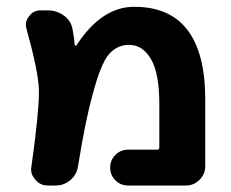

<svg xmlns="http://www.w3.org/2000/svg" viewBox="-20 -577 694 576"><path d="M204.1 -442.4Q205.1 -440.4 206.5 -439.9Q208 -439.5 209 -440.4Q284.2 -556.6 382.8 -556.6Q595.7 -556.6 595.7 -278.3V-78.1Q595.7 -54.7 578.6 -37.6Q561.5 -20.5 538.1 -20.5H364.3Q341.8 -20.5 326.2 -36.1Q310.5 -51.8 310.5 -74.2Q310.5 -96.7 326.2 -112.3Q341.8 -127.9 364.3 -127.9H451.2Q458 -127.9 458 -134.8V-265.6Q458 -356.4 433.1 -399.4Q408.2 -442.4 367.2 -442.4Q331.1 -442.4 306.6 -414.1Q282.2 -385.7 257.8 -293Q236.3 -216.8 213.9 -77.1Q210 -52.7 190.9 -36.6Q171.9 -20.5 147.5 -20.5H123Q100.6 -20.5 85.9 -38.1Q73.2 -51.8 73.2 -69.3Q73.2 -73.2 74.2 -77.1Q96.7 -237.3 96.7 -298.8Q96.7 -304.7 96.7 -309.6Q94.7 -363.3 59.6 -490.2Q57.6 -497.1 57.6 -502.9Q57.6 -516.6 67.4 -528.3Q80.1 -545.9 101.6 -545.9H123Q149.4 -545.9 170.9 -530.8Q192.4 -515.6 197.3 -491.2Q202.1 -467.8 204.1 -442.4Z"/></svg>

Font: Gen Jyuu Gothic Bold
Style: Bold
Weight: 700
Designer: [Source Han Sans]
Ryoko NISHIZUKA  (kana & ideographs); Paul D. Hunt (Latin, Greek & Cyrillic); Wenlong ZHANG  (bopomofo
Version: Version 1.002.20150607